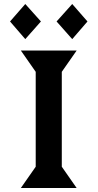

<svg xmlns="http://www.w3.org/2000/svg" viewBox="-20 -937 486 957"><path d="M106 -917 184 -830 106 -742 30 -830ZM340 -917 416 -830 340 -742 262 -830ZM84 0 158 -106V-579L84 -685H362L288 -579V-106L362 0Z"/></svg>

Font: Bluu Next Cyrillic
Style: Bold
Weight: 700
Designer: Igor Stepanchenko
Foundry: Igor Stepanchenko
Version: Version 1.000